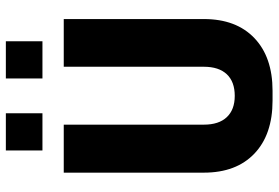

<svg xmlns="http://www.w3.org/2000/svg" viewBox="-164 -754 929 640"><g transform="rotate(-90 300.0 -434.5)"><path d="M284 10Q171 10 107.5 -50.5Q44 -111 44 -219V-686H204V-219Q204 -169 229 -142.5Q254 -116 300 -116Q347 -116 372 -142.5Q397 -169 397 -219V-686H556V-219Q556 -111 492.5 -50.5Q429 10 317 10ZM118 -757V-879H242V-757ZM358 -757V-879H482V-757Z"/></g></svg>

Font: Chivo Mono
Style: Bold
Weight: 700
Monospace: yes
Designer: Hector Gatti
Foundry: Omnibus-Type
Version: Version 1.008; ttfautohint (v1.8.4.7-5d5b)